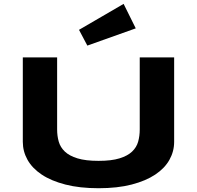

<svg xmlns="http://www.w3.org/2000/svg" viewBox="-20 -973 1037 1011"><path d="M897 -226.1Q897 -175.8 872.1 -131.3Q847.2 -86.9 797.4 -53.7Q747.6 -20.5 673.1 -1.2Q598.6 18.1 499 18.1Q399.4 18.1 324.5 -1.2Q249.5 -20.5 199.7 -53.7Q149.9 -86.9 125 -131.3Q100.1 -175.8 100.1 -226.1V-670.9H280.8V-291Q280.8 -257.3 289.3 -227.3Q297.9 -197.3 321.5 -174.8Q345.2 -152.3 387.9 -139.2Q430.7 -126 499 -126Q566.9 -126 609.4 -139.2Q651.9 -152.3 675.5 -174.8Q699.2 -197.3 707.5 -227.3Q715.8 -257.3 715.8 -291V-670.9H897V-226.1ZM694.8 -823.7 439.9 -732.9 396 -815.9 630.9 -952.6Z"/></svg>

Font: Syncopate
Style: Bold
Weight: 700
Designer: Astigmatic (AOETI)
Foundry: Astigmatic (AOETI)
Version: Version 1.001 2011